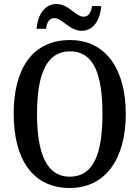

<svg xmlns="http://www.w3.org/2000/svg" viewBox="-20 -924 694 954"><path d="M386 -771C446 -771 479 -829 483 -894H437C434 -867 423 -841 395 -841C357 -841 321 -904 261 -904C199 -904 166 -845 162 -781H209C212 -808 222 -834 250 -834C289 -834 325 -771 386 -771ZM327 10C506 10 605 -137 605 -358C605 -580 506 -725 328 -725C139 -725 48 -580 48 -359C48 -137 139 10 327 10ZM327 -46C211 -46 164 -162 164 -358C164 -555 211 -669 328 -669C446 -669 489 -555 489 -358C489 -162 446 -46 327 -46Z"/></svg>

Font: Noto Serif Bengali Condensed Medium
Style: Regular
Weight: 500
Width: 3
Designer: Juan Bruce, Universal Thirst, Indian Type Foundry and the Monotype Design Team.
Foundry: Monotype Imaging Inc.
Version: Version 2.003